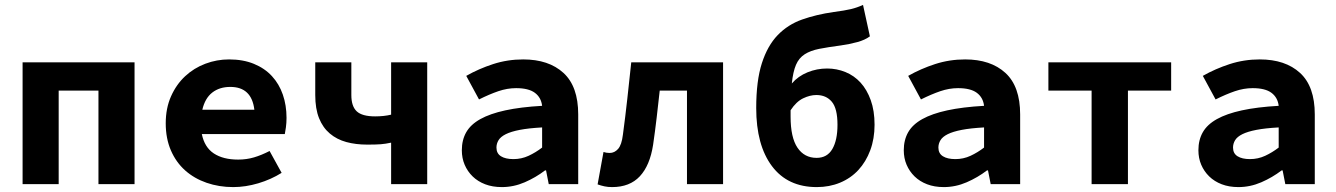

<svg xmlns="http://www.w3.org/2000/svg" viewBox="-20 -750 5440 782"><path d="M72 0V-496H528V0H381V-381H219V0Z M930 12Q872 12 821.5 -5.5Q771 -23 734 -56Q697 -89 676 -137.5Q655 -186 655 -248Q655 -309 676.5 -357.5Q698 -406 734 -439.5Q770 -473 816.5 -490.5Q863 -508 913 -508Q970 -508 1014 -490Q1058 -472 1087.5 -440Q1117 -408 1132 -364.5Q1147 -321 1147 -270Q1147 -250 1144.5 -231.5Q1142 -213 1140 -204H802Q813 -150 851 -125Q889 -100 950 -100Q984 -100 1014.5 -109Q1045 -118 1078 -135L1127 -46Q1084 -19 1032 -3.5Q980 12 930 12ZM918 -396Q874 -396 844.5 -373Q815 -350 804 -303H1016Q1005 -396 918 -396Z M1573 0V-169Q1550 -164 1530.5 -162.5Q1511 -161 1476 -161Q1429 -161 1390.5 -171.5Q1352 -182 1323.5 -206Q1295 -230 1279.5 -268.5Q1264 -307 1264 -363V-496H1411V-363Q1411 -317 1433 -296.5Q1455 -276 1508 -276Q1544 -276 1573 -283V-496H1720V0Z M2024 12Q1986 12 1956 0.5Q1926 -11 1905 -31.5Q1884 -52 1872.5 -79Q1861 -106 1861 -138Q1861 -180 1879 -211.5Q1897 -243 1936.5 -265Q1976 -287 2038 -300.5Q2100 -314 2188 -319Q2184 -353 2158.5 -372Q2133 -391 2082 -391Q2046 -391 2009.5 -378.5Q1973 -366 1931 -345L1879 -441Q1930 -470 1988.5 -489Q2047 -508 2111 -508Q2215 -508 2275 -453Q2335 -398 2335 -284V0H2215L2204 -56H2200Q2162 -27 2117 -7.5Q2072 12 2024 12ZM2071 -102Q2104 -102 2133 -115.5Q2162 -129 2188 -149V-231Q2133 -228 2097 -221Q2061 -214 2040 -203.5Q2019 -193 2010.5 -179Q2002 -165 2002 -149Q2002 -125 2020.5 -113.5Q2039 -102 2071 -102Z M2473 12Q2456 12 2442 9Q2428 6 2414 1L2438 -131Q2444 -129 2450 -128Q2456 -127 2463 -127Q2483 -127 2497.5 -143.5Q2512 -160 2517 -201Q2527 -275 2535 -348Q2543 -421 2551 -496H2925V0H2778V-381H2667Q2661 -326 2654.5 -270.5Q2648 -215 2640 -160Q2627 -76 2586 -32Q2545 12 2473 12Z M3307 12Q3188 12 3124 -73.5Q3060 -159 3060 -310Q3060 -421 3083 -492.5Q3106 -564 3147.5 -607Q3189 -650 3247 -670.5Q3305 -691 3375 -701Q3421 -707 3446 -713Q3471 -719 3495 -730L3523 -602Q3503 -587 3471.5 -578.5Q3440 -570 3405 -565Q3352 -558 3316.5 -551Q3281 -544 3257.5 -529Q3234 -514 3222 -486Q3210 -458 3205 -410Q3231 -440 3269 -455.5Q3307 -471 3349 -471Q3388 -471 3423.5 -456.5Q3459 -442 3485 -413.5Q3511 -385 3526.5 -342Q3542 -299 3542 -242Q3542 -185 3524.5 -138Q3507 -91 3476 -57.5Q3445 -24 3401.5 -6Q3358 12 3307 12ZM3306 -107Q3349 -107 3370 -143Q3391 -179 3391 -242Q3391 -308 3368 -335.5Q3345 -363 3305 -363Q3279 -363 3251 -349.5Q3223 -336 3200 -301V-275Q3200 -190 3228 -148.5Q3256 -107 3306 -107Z M3824 12Q3786 12 3756 0.5Q3726 -11 3705 -31.5Q3684 -52 3672.5 -79Q3661 -106 3661 -138Q3661 -180 3679 -211.5Q3697 -243 3736.5 -265Q3776 -287 3838 -300.5Q3900 -314 3988 -319Q3984 -353 3958.5 -372Q3933 -391 3882 -391Q3846 -391 3809.5 -378.5Q3773 -366 3731 -345L3679 -441Q3730 -470 3788.5 -489Q3847 -508 3911 -508Q4015 -508 4075 -453Q4135 -398 4135 -284V0H4015L4004 -56H4000Q3962 -27 3917 -7.5Q3872 12 3824 12ZM3871 -102Q3904 -102 3933 -115.5Q3962 -129 3988 -149V-231Q3933 -228 3897 -221Q3861 -214 3840 -203.5Q3819 -193 3810.5 -179Q3802 -165 3802 -149Q3802 -125 3820.5 -113.5Q3839 -102 3871 -102Z M4426 0V-381H4250V-496H4750V-381H4574V0Z M5024 12Q4986 12 4956 0.5Q4926 -11 4905 -31.5Q4884 -52 4872.5 -79Q4861 -106 4861 -138Q4861 -180 4879 -211.5Q4897 -243 4936.5 -265Q4976 -287 5038 -300.5Q5100 -314 5188 -319Q5184 -353 5158.5 -372Q5133 -391 5082 -391Q5046 -391 5009.5 -378.5Q4973 -366 4931 -345L4879 -441Q4930 -470 4988.5 -489Q5047 -508 5111 -508Q5215 -508 5275 -453Q5335 -398 5335 -284V0H5215L5204 -56H5200Q5162 -27 5117 -7.5Q5072 12 5024 12ZM5071 -102Q5104 -102 5133 -115.5Q5162 -129 5188 -149V-231Q5133 -228 5097 -221Q5061 -214 5040 -203.5Q5019 -193 5010.5 -179Q5002 -165 5002 -149Q5002 -125 5020.5 -113.5Q5039 -102 5071 -102Z"/></svg>

Font: Source Code Pro
Style: Bold
Weight: 700
Monospace: yes
Designer: Paul D. Hunt, Teo Tuominen
Foundry: Adobe Systems Incorporated
Version: Version 2.030;PS 1.000;hotconv 16.6.51;makeotf.lib2.5.65220